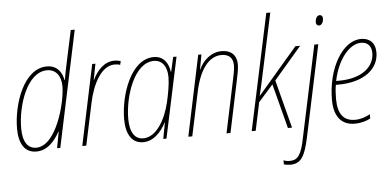

<svg xmlns="http://www.w3.org/2000/svg" viewBox="-61 -886 2557 1252"><g transform="rotate(-5 1218.0 -260.0)"><path d="M149 10C219 10 268 -43 303 -107H305L285 0H306L467 -760H441L397 -554C388 -516 381 -474 374 -438H372C364 -490 331 -537 265 -537C112 -537 36 -308 36 -150C36 -49 74 10 149 10ZM151 -15C96 -15 63 -58 63 -151C63 -297 132 -512 264 -512C319 -512 355 -470 355 -399C355 -293 282 -15 151 -15Z M450 0H476L535 -277C558 -387 615 -511 706 -511C721 -511 734 -509 742 -505L748 -529C739 -533 724 -536 706 -536C641 -536 592 -483 564 -423H562L582 -527H561Z M848 10C916 10 965 -43 998 -105H1000L980 0H1001L1113 -527H1091L1070 -433H1067C1060 -486 1031 -537 964 -537C814 -537 737 -308 737 -150C737 -49 776 10 848 10ZM851 -15C797 -15 764 -59 764 -151C764 -297 834 -512 963 -512C1017 -512 1049 -468 1049 -399C1049 -352 1038 -294 1025 -236C997 -118 934 -15 851 -15Z M1144 0H1170L1230 -283C1259 -425 1320 -512 1406 -512C1452 -512 1481 -488 1481 -438C1481 -409 1473 -375 1466 -341L1394 0H1420L1490 -333C1498 -369 1507 -414 1507 -441C1507 -504 1469 -537 1409 -537C1340 -537 1286 -488 1260 -430H1258L1276 -527H1255Z M1559 0H1585L1624 -184L1720 -292L1796 0H1823L1741 -316L1922 -527H1891L1632 -225H1631C1643 -274 1652 -315 1663 -368L1747 -760H1721Z M2057 -648C2076 -648 2086 -673 2086 -691C2086 -706 2079 -715 2066 -715C2046 -715 2037 -690 2037 -671C2037 -657 2045 -648 2057 -648ZM1790 240C1863 240 1888 192 1914 73L2041 -527H2015L1888 71C1867 179 1844 215 1790 215C1775 215 1761 213 1749 207V234C1758 237 1774 240 1790 240Z M2232 10C2276 10 2313 -2 2336 -15V-43C2309 -28 2276 -15 2237 -15C2163 -15 2125 -62 2125 -161C2125 -195 2127 -226 2132 -253H2146C2321 -253 2414 -336 2414 -440C2414 -505 2376 -537 2321 -537C2200 -537 2098 -365 2098 -158C2098 -41 2153 10 2232 10ZM2154 -278H2136C2163 -413 2241 -512 2319 -512C2364 -512 2387 -483 2387 -439C2387 -354 2311 -278 2154 -278Z"/></g></svg>

Font: Noto Sans Condensed Thin
Style: Italic
Weight: 100
Width: 3
Italic angle: -12°
Designer: Monotype Design Team
Foundry: Monotype Imaging Inc.
Version: Version 2.013